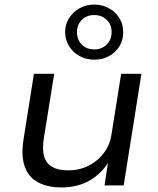

<svg xmlns="http://www.w3.org/2000/svg" viewBox="-20 -814 694 843"><path d="M250 9Q189 9 147 -13.5Q105 -36 88.5 -83Q72 -130 83 -200L129 -490H218L172 -204Q165 -157 174 -126.5Q183 -96 209.5 -81Q236 -66 279 -66Q329 -66 370 -87Q411 -108 437.5 -144.5Q464 -181 470 -227L512 -490H601L523 0H439L456 -111H462Q428 -53 374.5 -22Q321 9 250 9ZM394 -552Q358 -552 329 -568Q300 -584 283 -611.5Q266 -639 266 -673Q266 -707 283 -734Q300 -761 329 -777.5Q358 -794 394 -794Q430 -794 459 -777.5Q488 -761 504.5 -734Q521 -707 521 -672Q521 -638 504.5 -611Q488 -584 459.5 -568Q431 -552 394 -552ZM394 -597Q427 -597 448.5 -618.5Q470 -640 470 -673Q470 -706 448.5 -727Q427 -748 393 -748Q361 -748 339.5 -727Q318 -706 318 -673Q318 -640 339 -618.5Q360 -597 394 -597Z"/></svg>

Font: Nunito Sans 10pt SemiExpanded
Style: Italic
Weight: 400
Width: 6
Italic angle: -9°
Designer: Vernon Adams
Foundry: Vernon Adams
Version: Version 3.101;gftools[0.9.27]